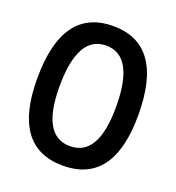

<svg xmlns="http://www.w3.org/2000/svg" viewBox="-130 -807 846 922"><g transform="rotate(20 293.0 -346.5)"><path d="M293 9.8Q34.7 9.8 34.7 -341.8Q34.7 -703.1 293 -703.1Q551.3 -703.1 551.3 -341.8Q551.3 9.8 293 9.8ZM293 -89.8Q437.5 -89.8 437.5 -341.8Q437.5 -603.5 293 -603.5Q148.4 -603.5 148.4 -341.8Q148.4 -89.8 293 -89.8Z"/></g></svg>

Font: Cascadia Mono Medium
Style: Regular
Weight: 500
Monospace: yes
Designer: Aaron Bell
Foundry: Saja Typeworks
Version: Version 2407.024